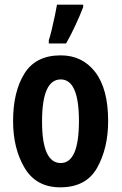

<svg xmlns="http://www.w3.org/2000/svg" viewBox="-20 -792 521 822"><path d="M263 -606Q284 -643 303 -684Q322 -725 336 -761V-772H224Q222 -759 215.5 -727.5Q209 -696 201.5 -665Q194 -634 189 -620V-606ZM240 -555Q133 -555 84.5 -477Q36 -399 36 -274Q36 -156 85.5 -73Q135 10 238 10Q349 10 396 -74Q443 -158 443 -274Q443 -411 388 -483Q333 -555 240 -555ZM240 -452Q318 -452 318 -274Q318 -94 240 -94Q160 -94 160 -272Q160 -452 240 -452Z"/></svg>

Font: Noto Sans UI Condensed
Style: Bold
Weight: 700
Width: 3
Designer: Monotype Design Team
Foundry: Monotype Imaging Inc.
Version: 1.001